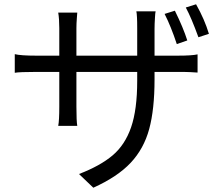

<svg xmlns="http://www.w3.org/2000/svg" viewBox="-20 -813 1040 897"><path d="M855 -624 806 -607Q779 -689 749 -748L797 -763Q836 -684 855 -624ZM956 -655 907 -639Q874 -730 848 -778L896 -793Q936 -722 956 -655ZM416 64 349 0Q448 -38 506 -87Q564 -136 592.5 -218.5Q621 -301 621 -435V-678Q621 -716 620 -731Q619 -752 617 -760H707Q705 -752 704 -731Q702 -701 702 -678V-442Q702 -302 677 -210Q652 -118 590.5 -52.5Q529 13 416 64ZM339 -728Q337 -702 337 -682V-315Q337 -247 341 -225H252Q257 -249 257 -315V-681Q257 -725 252 -754H341ZM149 -553H811Q877 -553 903 -559V-474Q903 -474 870 -476Q853 -477 812 -477H149Q71 -477 49 -473V-560Q77 -553 149 -553Z"/></svg>

Font: Merged Yaku Han JP
Style: Regular
Weight: 400
Designer: Ryoko NISHIZUKA 西塚涼子 (kana, bopomofo & ideographs); Paul D. Hunt (Latin, Greek & Cyrillic); Sandoll Communications 산돌커뮤니
Foundry: Adobe
Version: Version 2.004